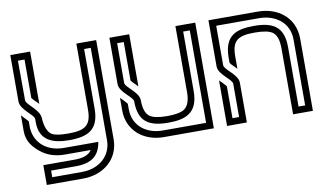

<svg xmlns="http://www.w3.org/2000/svg" viewBox="-81 -848 2038 1193"><g transform="rotate(-10 937.5 -251.0)"><path d="M312.5 -125C255.2 -125 217.7 -132.3 202.1 -146.9C181.2 -166.7 168.8 -201 166.7 -250C162.4 -305.5 83.3 -346.6 83.3 -375L82.3 -625H124V-382.3C143.2 -358.2 159.3 -347.3 166.7 -337.5V-667.7H41.7V-375C41.7 -322.1 125 -276.8 125 -250V-229.2C125 -112.5 208 -83.3 311.5 -83.3C429.9 -83.3 500 -116.7 500 -250V-625H541.7V-42.7C541.7 57.9 461 125 354.2 125H166.7V83.3H322.9C420.1 83.3 472.8 46.4 486.5 -41.7H270.8C145 -41.7 83.3 -124.4 83.3 -208.3V-242.7C78.7 -248.5 44.3 -284.9 41.7 -287.5V-187.5C41.7 -120.6 79.2 -81.6 114.6 -52.1C155.2 -17.7 206.3 0 270.8 0H431.3C411 32.4 369.4 41.7 322.9 41.7H125V166.7H354.2C479.3 166.7 583.3 87.3 583.3 -41.7V-666.7H458.3V-250C458.3 -147.5 414.3 -125 312.5 -125Z M708.3 -375V-625H750V-382.3C757.1 -370.4 785.4 -345.9 791.7 -337.5V-666.7H666.7V-375C666.7 -321.8 750 -279.8 750 -250C750 -125 810.7 -83.3 937.5 -83.3C1046.7 -83.3 1122.8 -112.9 1125 -243.8V-625H1166.7V-41.7H892.7C793.2 -41.7 708.3 -101.5 708.3 -208.3V-242.7C705.2 -247.9 696.9 -256.2 685.4 -268.8L666.7 -287.5V-208.3C666.7 -81.5 765.8 0 892.7 0H1208.3V-666.7H1083.3V-250C1083.3 -199 1070.8 -164.6 1046.9 -146.9C1026 -132.3 989.6 -125 937.5 -125C884.4 -125 847.9 -132.3 827.1 -146.9C803.1 -164.6 791.7 -199 791.7 -250C791.7 -303.2 708.3 -345.2 708.3 -375Z M1375 -251V-41.7H1333.3V-242.7C1330.2 -247.9 1321.9 -256.2 1310.4 -268.8L1291.7 -287.5V0H1416.7V-251C1416.7 -304.2 1333.3 -346.2 1333.3 -376V-625H1604.2C1702.8 -625 1791.7 -566.7 1791.7 -457.3V-41.7H1750V-416.7C1750 -550 1679.4 -583.3 1562.5 -583.3C1448.8 -583.3 1377.2 -553.3 1375 -420.8V-383.3C1382.1 -371.5 1410.4 -346.9 1416.7 -338.5V-416.7C1416.7 -516.7 1455.1 -541.7 1561.5 -541.7C1614.6 -541.7 1652.1 -534.4 1672.9 -519.8C1696.9 -502.1 1708.3 -467.7 1708.3 -416.7V0H1833.3V-458.3C1831.2 -591.4 1726.4 -666.7 1604.2 -666.7H1291.7V-376C1291.7 -322.9 1375 -280.9 1375 -251Z"/></g></svg>

Font: Sportrop
Style: Regular
Weight: 500
Version: Version 0.9